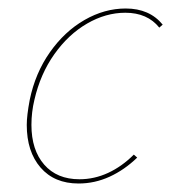

<svg xmlns="http://www.w3.org/2000/svg" viewBox="-20 -429 403 452"><path d="M275 -399Q229 -399 185 -373.5Q141 -348 108 -301.5Q75 -255 61 -194Q54 -165 54 -135Q54 -76 84 -41.5Q114 -7 167 -7Q202 -7 234.5 -22Q267 -37 295 -65L303 -58Q273 -29 238 -13Q203 3 165 3Q108 3 75.5 -34.5Q43 -72 43 -135Q43 -157 50 -194Q63 -257 97.5 -306Q132 -355 179 -382Q226 -409 276 -409Q332 -409 363 -371L355 -364Q327 -399 275 -399Z"/></svg>

Font: Ysabeau Infant Hairline
Style: Italic
Weight: 100
Italic angle: -12°
Designer: Christian Thalmann (Catharsis Fonts)
Version: Version 0.003